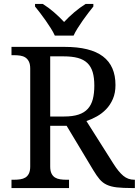

<svg xmlns="http://www.w3.org/2000/svg" viewBox="-20 -951 702 971"><path d="M554.2 -122.1Q579.6 -82 603.5 -62Q627.4 -42 659.2 -42H662.1V0H647.9Q601.1 0 571 -3.4Q541 -6.8 520 -16.6Q499 -26.4 484.1 -43.9Q469.2 -61.5 452.1 -89.8L316.9 -314.9H233.9V-108.9Q233.9 -86.9 240.5 -73.5Q247.1 -60.1 258.3 -53.2Q269.5 -46.4 284.4 -44.2Q299.3 -42 315.9 -42H329.1V0H38.1V-42H50.8Q67.4 -42 82.3 -44.2Q97.2 -46.4 108.4 -53.2Q119.6 -60.1 126.2 -73.5Q132.8 -86.9 132.8 -108.9V-604Q132.8 -626 126.2 -639.4Q119.6 -652.8 108.4 -660.2Q97.2 -667.5 82.3 -669.7Q67.4 -671.9 50.8 -671.9H38.1V-713.9H307.1Q437 -713.9 500.5 -665.8Q564 -617.7 564 -521Q564 -481 551 -450.9Q538.1 -420.9 517.1 -398.9Q496.1 -377 469.7 -362.3Q443.4 -347.7 417 -338.9ZM233.9 -361.8H304.2Q348.1 -361.8 377.4 -371.6Q406.7 -381.3 424.3 -400.9Q441.9 -420.4 449.5 -449.7Q457 -479 457 -518.1Q457 -558.1 448.7 -586.2Q440.4 -614.3 421.9 -632.1Q403.3 -649.9 373.8 -658Q344.2 -666 301.8 -666H233.9ZM157.2 -931.2H196.3Q210.4 -922.4 224.9 -911.6Q239.3 -900.9 253.2 -888.9Q267.1 -877 280 -864.5Q293 -852.1 304.2 -839.8Q315.4 -852.1 328.4 -864.5Q341.3 -877 355.5 -888.9Q369.6 -900.9 384.3 -911.6Q398.9 -922.4 413.1 -931.2H452.1V-918Q440.4 -903.8 426.3 -885.3Q412.1 -866.7 398.2 -846.9Q384.3 -827.1 372.1 -807.6Q359.9 -788.1 352.1 -771H257.3Q249.5 -788.1 237.3 -807.6Q225.1 -827.1 211.2 -846.9Q197.3 -866.7 183.1 -885.3Q168.9 -903.8 157.2 -918Z"/></svg>

Font: Noto Serif
Style: Regular
Weight: 400
Designer: Monotype Design team
Foundry: Monotype Imaging Inc.
Version: Version 1.02